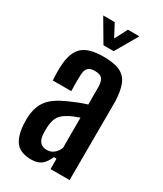

<svg xmlns="http://www.w3.org/2000/svg" viewBox="-197 -858 802 942"><g transform="rotate(30 204.0 -387.5)"><path d="M145 7Q87 7 60 -23Q33 -53 27 -121Q27 -132 26.5 -145Q26 -158 27 -169Q31 -226 59 -262.5Q87 -299 155 -329Q179 -340 203 -349.5Q227 -359 253 -367V-469Q252 -498 241 -512Q230 -526 199 -526Q173 -526 161 -514Q149 -502 148 -473Q147 -459 147 -429.5Q147 -400 148 -382H43Q42 -394 41.5 -418.5Q41 -443 42 -461Q45 -538 80.5 -573Q116 -608 202 -608Q263 -608 296.5 -591.5Q330 -575 344 -539Q358 -503 360 -445L359 0H251V-59H236Q222 -26 201.5 -9.5Q181 7 145 7ZM187 -72Q231 -72 252 -121V-292Q235 -286 217.5 -279Q200 -272 181 -260Q154 -243 144.5 -220.5Q135 -198 134 -169Q133 -148 134 -129Q139 -72 187 -72ZM98 -782H163L201 -711L238 -782H303L230 -656H172Z"/></g></svg>

Font: Big Shoulders Display
Style: Bold
Weight: 700
Designer: Patric King
Foundry: XO Type Co
Version: Version 1.000; ttfautohint (v1.8.2)